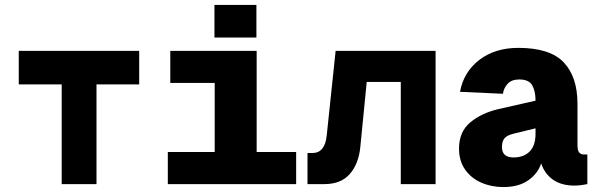

<svg xmlns="http://www.w3.org/2000/svg" viewBox="-20 -746 2440 778"><path d="M230 0V-404H56V-540H544V-404H371V0Z M660 0V-130H850V-410H670V-540H1020V-130H1180V0ZM849 -594V-726H1019V-594Z M1226 0V-126H1246Q1297 -126 1304 -198L1340 -540H1745V0H1604V-414H1466L1440 -150Q1433 -81 1397 -40.5Q1361 0 1295 0Z M2020 12Q1971 12 1930 -6Q1889 -24 1864.5 -59Q1840 -94 1840 -144Q1840 -212 1885.5 -250Q1931 -288 2000 -304L2150 -338Q2150 -377 2136.5 -400.5Q2123 -424 2084 -424Q2053 -424 2037 -406.5Q2021 -389 2018 -366L1844 -374Q1859 -455 1922.5 -503.5Q1986 -552 2080 -552Q2209 -552 2264.5 -493Q2320 -434 2320 -326V-158Q2320 -136 2327 -128Q2334 -120 2346 -120H2360V0Q2354 1 2339.5 3.5Q2325 6 2308 6Q2254 6 2220 -18.5Q2186 -43 2173 -84Q2159 -42 2120 -15Q2081 12 2020 12ZM2061 -108Q2102 -108 2126 -132Q2150 -156 2150 -204V-226L2060 -204Q2035 -198 2024.5 -186Q2014 -174 2014 -150Q2014 -108 2061 -108Z"/></svg>

Font: Geist Mono Black
Style: Regular
Weight: 900
Monospace: yes
Designer: Basement.studio, Andrés Briganti, Mateo Zaragoza
Foundry: Basement.studio, Vercel, Andrés Briganti, Guido Ferreyra, Mateo Zaragoza
Version: Version 1.500; ttfautohint (v1.8.4.7-5d5b)